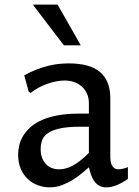

<svg xmlns="http://www.w3.org/2000/svg" viewBox="-20 -802 601 832"><path d="M365.2 -77.1Q353 -66.9 335.7 -52Q318.4 -37.1 296.6 -23.4Q274.9 -9.8 249.3 0Q223.6 9.8 194.8 9.8Q168.9 9.8 144.3 0.7Q119.6 -8.3 100.6 -26.1Q81.5 -43.9 70.1 -70.3Q58.6 -96.7 58.6 -130.9Q58.6 -151.9 63.7 -173.3Q68.8 -194.8 81.1 -214.6Q93.3 -234.4 113 -251.7Q132.8 -269 161.9 -282Q190.9 -294.9 230.5 -302.2Q270 -309.6 321.3 -309.6H365.2V-354.5Q365.2 -377 357.4 -395Q349.6 -413.1 335.7 -426Q321.8 -439 302.5 -446Q283.2 -453.1 259.8 -453.1Q242.2 -453.1 222.4 -449.2Q202.6 -445.3 182.9 -438Q163.1 -430.7 145 -420.9Q127 -411.1 113.3 -399.4L104.5 -404.3L85 -475.6Q113.3 -491.2 139.6 -501.2Q166 -511.2 190.2 -517.1Q214.4 -522.9 236.3 -525.1Q258.3 -527.3 278.3 -527.3Q369.6 -527.3 413.8 -489.5Q458 -451.7 458 -376V-121.1Q458 -114.7 459 -105.7Q460 -96.7 463.6 -88.4Q467.3 -80.1 474.4 -74.2Q481.4 -68.4 493.7 -68.4Q500.5 -68.4 511.7 -70.6Q522.9 -72.8 534.2 -78.1V-26.4Q510.7 -10.3 487.1 -0.2Q463.4 9.8 441.4 9.8Q421.4 9.8 408.4 1.7Q395.5 -6.3 387 -19Q378.4 -31.7 373.5 -47.1Q368.7 -62.5 365.2 -77.1ZM365.2 -252.9H328.1Q271 -252.9 237.1 -244.9Q203.1 -236.8 185.3 -223.4Q167.5 -210 161.9 -192.4Q156.2 -174.8 156.2 -155.8Q156.2 -135.3 162.1 -119.1Q168 -103 178.5 -91.6Q189 -80.1 203.6 -74.2Q218.3 -68.4 235.4 -68.4Q248.5 -68.4 262.5 -71.5Q276.4 -74.7 292.2 -82.8Q308.1 -90.8 325.9 -104.5Q343.8 -118.2 365.2 -139.6ZM256.8 -605.5 122.1 -782.2H229.5L330.1 -605.5Z"/></svg>

Font: Proza Libre
Style: Regular
Weight: 400
Designer: Jasper de Waard
Foundry: Jasper de Waard
Version: Version 1.000; ttfautohint (v1.4.1.8-43bc)